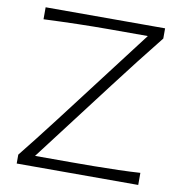

<svg xmlns="http://www.w3.org/2000/svg" viewBox="-82 -809 844 885"><g transform="rotate(10 340.5 -366.0)"><path d="M54.2 0V-41.5Q84.5 -79.1 122.6 -127.9Q160.6 -176.8 199.5 -227.3Q238.3 -277.8 270.5 -320.3L547.4 -683.6H366.2Q226.1 -683.6 60.5 -676.3V-732.4H619.6V-684.6Q568.8 -621.1 519.5 -557.9Q470.2 -494.6 420.9 -429.7L131.3 -49.3H295.9Q344.7 -49.3 404.1 -49.8Q463.4 -50.3 521.5 -52Q579.6 -53.7 623 -56.6V0Z"/></g></svg>

Font: Pinar DS1 Light
Style: Regular
Weight: 300
Designer: Amin Abedi
Version: Version 3.000